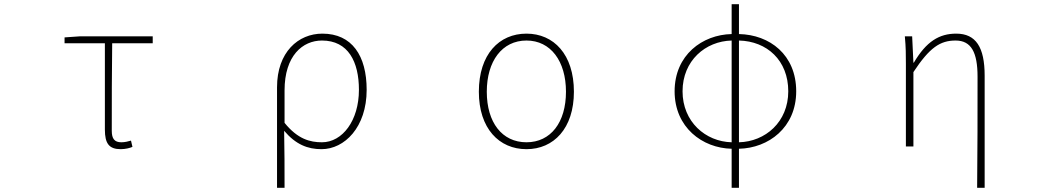

<svg xmlns="http://www.w3.org/2000/svg" viewBox="-20 -701 5040 919"><path d="M558 13C581 13 603 7 614 2L607 -28C594 -24 577 -20 561 -20C528 -20 515 -37 515 -75C515 -215 515 -353 517 -494H711V-527H361L289 -522V-494H482V-81C482 -14 502 13 558 13Z M1306 198H1342C1342 92 1342 31 1340 -75C1396 -9 1453 13 1519 13C1629 13 1735 -92 1735 -271C1735 -434 1665 -540 1523 -540C1408 -540 1306 -452 1306 -283ZM1521 -20C1464 -20 1405 -35 1342 -113V-268C1342 -435 1429 -507 1521 -507C1647 -507 1698 -405 1698 -271C1698 -124 1619 -20 1521 -20Z M2500 13C2630 13 2727 -86 2727 -262C2727 -441 2630 -540 2500 -540C2369 -540 2272 -441 2272 -262C2272 -86 2369 13 2500 13ZM2500 -20C2383 -20 2310 -115 2310 -262C2310 -408 2383 -507 2500 -507C2616 -507 2689 -408 2689 -262C2689 -115 2616 -20 2500 -20Z M3482 -20C3357 -23 3247 -118 3247 -264C3247 -411 3357 -504 3482 -507ZM3482 198H3517V11C3658 8 3791 -90 3791 -264C3791 -439 3664 -535 3517 -538V-681H3482V-538C3342 -535 3209 -438 3209 -264C3209 -91 3342 8 3482 11ZM3517 -507C3651 -504 3753 -412 3753 -264C3753 -117 3643 -23 3517 -20Z M4657 198H4693V-339C4693 -475 4651 -540 4557 -540C4476 -540 4414 -503 4354 -401H4352L4346 -527H4311C4316 -474 4316 -438 4316 -396V0H4352V-356C4430 -474 4480 -507 4554 -507C4629 -507 4659 -450 4659 -334C4659 -158 4659 21 4657 198Z"/></svg>

Font: Harano Aji Gothic CN ExtraLight
Style: Regular
Weight: 250
Foundry: Masamichi Hosoda
Version: HaranoAjiGothicCN-ExtraLight version 20230610;ttx 4.39.4